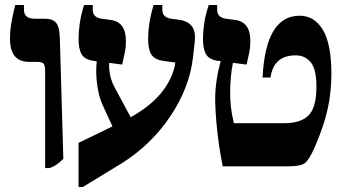

<svg xmlns="http://www.w3.org/2000/svg" viewBox="-20 -667 1381 770"><path d="M161 7H179Q193 2 205.5 -6Q218 -14 234 -30L220 -512Q219 -558 205.5 -575Q192 -592 158 -592H118Q76 -592 76 -629V-647H41Q29 -598 24.5 -569.5Q20 -541 20 -512Q20 -419 96 -419H127Q150 -419 155.5 -411Q161 -403 161 -378Z M468 -12Q586 -86 663 -200.5Q740 -315 754 -437L761 -500Q770 -576 702 -587L666 -592Q631 -597 631 -628V-647H596Q584 -607 579 -573.5Q574 -540 574 -512Q574 -469 587 -448.5Q600 -428 634 -423L683 -416L681 -402Q651 -278 504 -197L440 -316Q415 -362 418 -415L470 -408Q476 -435 480.5 -456Q485 -477 485 -502Q485 -579 424 -587L387 -592Q352 -597 352 -628V-647H317Q305 -608 300 -574Q295 -540 295 -512Q295 -470 307.5 -449Q320 -428 355 -423L368 -421Q363 -379 369.5 -329Q376 -279 392 -245L431 -160L295 -94V83H312Z M1241 -74Q1279 -161 1294 -229.5Q1309 -298 1309 -369Q1309 -492 1274.5 -548Q1240 -604 1182 -604Q1045 -604 1033 -356H1065Q1077 -445 1166 -445Q1203 -445 1226 -417.5Q1249 -390 1249 -320Q1249 -255 1230 -221Q1203 -173 1120 -173H918Q909 -210 906 -238.5Q903 -267 903 -295Q903 -358 914 -415L969 -408Q975 -435 979.5 -456.5Q984 -478 984 -503Q984 -579 923 -587L886 -592Q851 -597 851 -628V-647H817Q804 -607 799 -573.5Q794 -540 794 -512Q794 -470 806.5 -449Q819 -428 854 -423L865 -422Q843 -341 843 -271Q843 -224 850 -153.5Q857 -83 873 0H1137Q1187 0 1203.5 -13.5Q1220 -27 1241 -74Z"/></svg>

Font: Noto Serif Hebrew SemiCondensed Extra
Style: Regular
Weight: 800
Width: 4
Designer: Monotype Design Team
Foundry: Monotype Imaging Inc.
Version: Version 1.901